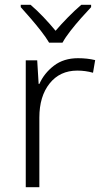

<svg xmlns="http://www.w3.org/2000/svg" viewBox="-20 -785 434 805"><path d="M307 -541Q346 -541 379 -533L370 -480Q338 -489 304 -489Q231 -489 188 -435Q145 -381 145 -292V0H88V-532H136L142 -433H145Q165 -478 206 -509.5Q247 -541 307 -541ZM186 -606Q173 -628 152 -655Q131 -682 108 -708.5Q85 -735 67 -755V-765H108Q135 -742 162.5 -713Q190 -684 213 -656Q237 -684 265.5 -713Q294 -742 321 -765H362V-755Q343 -735 319.5 -708.5Q296 -682 275 -655Q254 -628 242 -606Z"/></svg>

Font: Noto Sans Canadian Aboriginal Light
Style: Regular
Weight: 300
Designer: Monotype Design Team, Typotheque's Kevin King
Foundry: Monotype Imaging Inc.
Version: Version 2.004; ttfautohint (v1.8.4.7-5d5b)